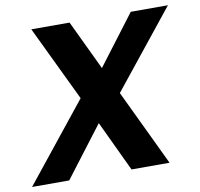

<svg xmlns="http://www.w3.org/2000/svg" viewBox="-91 -783 902 865"><g transform="rotate(-10 359.5 -350.0)"><path d="M-13 0 272 -356 107 -700H282L390 -473L562 -700H732L450 -348L616 0H442L333 -231L157 0Z"/></g></svg>

Font: DM Sans 16pt Black
Style: Italic
Weight: 900
Italic angle: -10°
Version: Version 4.004;gftools[0.9.30]